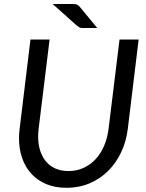

<svg xmlns="http://www.w3.org/2000/svg" viewBox="-20 -910 712 939"><path d="M315 -73.5Q355 -73.5 388.8 -89Q422.5 -104.5 447.8 -131.8Q473 -159 489.2 -197Q505.5 -235 511 -280L564.5 -716.5H658L605 -280Q597.5 -218.5 572.8 -165.8Q548 -113 509 -74.2Q470 -35.5 418.2 -13.5Q366.5 8.5 305 8.5Q249.5 8.5 206.5 -9.5Q163.5 -27.5 133.8 -59.8Q104 -92 88.5 -136.5Q73 -181 73 -234Q73 -256.5 76 -280L129 -716.5H222.5L169 -280.5Q168 -270.5 167.2 -261Q166.5 -251.5 166.5 -242.5Q166.5 -205 176.2 -174Q186 -143 204.8 -120.5Q223.5 -98 251.2 -85.8Q279 -73.5 315 -73.5ZM334.5 -890.5Q350 -890.5 357 -887.2Q364 -884 372 -874.5L455.5 -773H383.5Q373.5 -773 368 -776.2Q362.5 -779.5 355 -785.5L237.5 -890.5Z"/></svg>

Font: Lato TR
Style: Italic
Weight: 400
Italic angle: -12°
Designer: Lukasz Dziedzic
Foundry: tyPoland Lukasz Dziedzic
Version: Version 1.104 2013